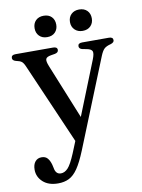

<svg xmlns="http://www.w3.org/2000/svg" viewBox="-96 -709 747 1013"><g transform="rotate(-10 278.0 -202.0)"><path d="M235 96.5 260 35 72.5 -396.5Q64 -416.5 54.8 -423.8Q45.5 -431 23.5 -435.5Q6 -440.5 6 -453.5Q6 -470.5 28.5 -470.5H230Q252.5 -470.5 252.5 -454Q252.5 -440 233.5 -436L212.5 -432.5Q188 -428.5 184 -417Q180 -405.5 192 -376.5L310.5 -84.5L425.5 -372.5Q437 -401.5 433 -414Q429 -426.5 404 -431.5L382 -435.5Q363 -439.5 363 -454Q363 -470.5 385.5 -470.5H529Q551 -470.5 551 -453.5Q551 -441.5 532.5 -435.5Q508.5 -429.5 497.5 -419.2Q486.5 -409 476 -383.5L284.5 91.5Q260.5 150.5 238.5 182.8Q216.5 215 191.2 227.5Q166 240 132.5 240Q81 240 51.5 213Q22 186 22 147.5Q22 120 34.8 104.5Q47.5 89 69 89Q90 89 101.2 102.2Q112.5 115.5 118.5 137.5L122.5 155Q128 190.5 156 190.5Q176 190.5 193.5 172.2Q211 154 235 96.5ZM209.5 -530Q183 -530 167.2 -546Q151.5 -562 151.5 -587Q151.5 -613 167.2 -628.8Q183 -644.5 209.5 -644.5Q236.5 -644.5 252 -628.8Q267.5 -613 267.5 -587Q267.5 -562 252 -546Q236.5 -530 209.5 -530ZM399.5 -530Q373.5 -530 357.2 -546Q341 -562 341 -587Q341 -613 357.2 -628.8Q373.5 -644.5 399.5 -644.5Q426.5 -644.5 442.2 -628.8Q458 -613 458 -587Q458 -562 442.2 -546Q426.5 -530 399.5 -530Z"/></g></svg>

Font: Fraunces 9pt S000
Style: Regular
Weight: 400
Version: Version 1.000; ttfautohint (v1.8.3)